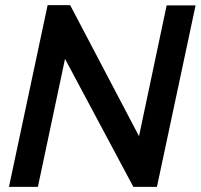

<svg xmlns="http://www.w3.org/2000/svg" viewBox="-20 -730 784 750"><path d="M166 -710 15 0H128L234 -500L501 0H593L744 -709H631L523 -198L254 -710Z"/></svg>

Font: FIGSv2-sans-serif SmBold Italic
Style: Regular
Weight: 600
Italic angle: -12°
Designer: Matt McInerney, Pablo Impallari, Rodrigo Fuenzalida
Foundry: Matt McInerney, Pablo Impallari, Rodrigo Fuenzalida
Version: Version 4.020;hotconv 1.0.109;makeotfexe 2.5.65596